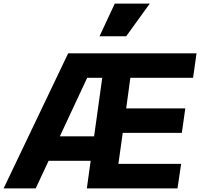

<svg xmlns="http://www.w3.org/2000/svg" viewBox="-47 -1039 1104 1059"><path d="M-27 0 329 -745H1037L1018 -610H672L649 -441H975L956 -306H630L606 -135H952L932 0H432L453 -152H221L150 0ZM283 -287H472L517 -610H434ZM502 -839 586 -1019H779L649 -839Z"/></svg>

Font: Plus Jakarta Sans ExtraBold
Style: Italic
Weight: 800
Italic angle: -8°
Designer: Gumpita Rahayu
Foundry: Tokotype
Version: Version 2.071; ttfautohint (v1.8.4.7-5d5b);gftools[0.9.29]